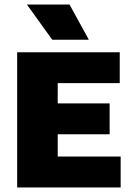

<svg xmlns="http://www.w3.org/2000/svg" viewBox="-20 -825 584 845"><path d="M55.5 0V-595H507V-459H234V-136H511V0ZM172.5 -234V-370H462.5V-234ZM210 -650 98.5 -805H286L371 -650Z"/></svg>

Font: Encode Sans SC SemiCondensed ExtraBold
Style: Regular
Weight: 800
Width: 4
Designer: Multiple Designers
Foundry: Impallari Type
Version: Version 3.002